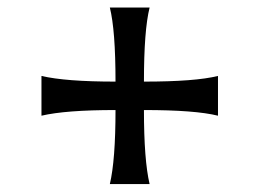

<svg xmlns="http://www.w3.org/2000/svg" viewBox="-20 -562 668 495"><path d="M277.8 -278.3Q148.9 -278.3 86.9 -263.7V-366.2Q148.9 -351.6 277.8 -351.6Q277.8 -483.9 263.2 -542.5H365.7Q351.1 -483.9 351.1 -351.6Q483.4 -351.6 542 -366.2V-263.7Q483.4 -278.3 351.1 -278.3Q351.1 -149.4 365.7 -87.4H263.2Q277.8 -149.4 277.8 -278.3Z"/></svg>

Font: Amarante
Style: Regular
Weight: 400
Designer: Karolina Lach
Foundry: Sorkin Type Co.
Version: Version 1.001